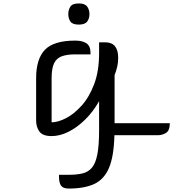

<svg xmlns="http://www.w3.org/2000/svg" viewBox="-20 -786 1007 1116"><path d="M506 -480V-470H417Q370 -470 339.5 -459Q309 -448 294.5 -418.5Q280 -389 280 -331V-75Q316 -75 362.5 -98.5Q409 -122 453.5 -171Q498 -220 527 -296Q556 -372 556 -477V-540H592Q667 -540 667 -449Q667 -422 661 -397Q655 -372 646 -349V-70H967Q967 -27 945 -13.5Q923 0 897 0H645Q642 123 613.5 190Q585 257 527.5 283.5Q470 310 379 310Q348 310 335.5 294Q323 278 323 241V230H379Q426 230 459.5 222Q493 214 514.5 188.5Q536 163 546 110.5Q556 58 556 -30V-198Q521 -136 474.5 -90.5Q428 -45 378 -20Q328 5 280 5Q228 5 209 -21.5Q190 -48 190 -85V-331Q190 -444 241.5 -497Q293 -550 417 -550Q460 -550 483 -534Q506 -518 506 -480ZM377 -704Q377 -729 389 -747.5Q401 -766 438 -766Q474 -766 487 -747.5Q500 -729 500 -704Q500 -679 487 -661Q474 -643 438 -643Q401 -643 389 -661Q377 -679 377 -704Z"/></svg>

Font: Warnes
Style: Regular
Weight: 400
Designer: Eduardo Rodriguez Tunni
Foundry: Eduardo Rodriguez Tunni
Version: Version 1.002; ttfautohint (v1.8.4.7-5d5b);gftools[0.9.23]